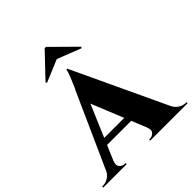

<svg xmlns="http://www.w3.org/2000/svg" viewBox="-273 -1094 1266 1266"><g transform="rotate(-45 359.5 -461.5)"><path d="M353 -722 689 -6H479L279 -498ZM138 -73Q129 -53 134 -39Q139 -25 151.5 -17.5Q164 -10 176 -10H185V0H-34V-10Q-34 -10 -29.5 -10Q-25 -10 -25 -10Q-2 -10 22.5 -24.5Q47 -39 63 -73ZM353 -722 354 -583 107 -3H30L290 -582Q295 -589 302.5 -607.5Q310 -626 319.5 -648Q329 -670 336 -690Q343 -710 344 -722ZM446 -227V-181H157V-227ZM451 -73H657Q673 -39 697.5 -24.5Q722 -10 745 -10Q745 -10 749 -10Q753 -10 753 -10V0H404V-10H413Q433 -10 448.5 -26.5Q464 -43 451 -73ZM187 -759 194 -751 349 -816 514 -751 521 -759 355 -923H343Z"/></g></svg>

Font: Cinzel ExtraBold
Style: Regular
Weight: 800
Designer: Natanael Gama
Version: Version 2.000